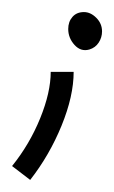

<svg xmlns="http://www.w3.org/2000/svg" viewBox="-20 -214 189 318"><path d="M0 61Q29 25 46.5 -18Q64 -61 64 -95H102Q102 -55 82 -6Q62 43 30 84ZM149 -162Q149 -175 139.5 -184.5Q130 -194 119 -194Q107 -194 100 -186Q93 -178 93 -166Q93 -151 103.5 -139.5Q114 -128 128 -132Q138 -135 143.5 -143.5Q149 -152 149 -162Z"/></svg>

Font: Vibes
Style: Regular
Weight: 400
Designer: AbdElmomen Kadhim
Version: Version 1.100